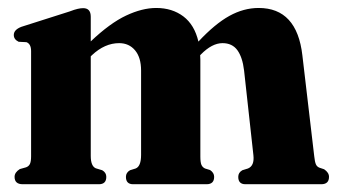

<svg xmlns="http://www.w3.org/2000/svg" viewBox="-20 -474 867 494"><path d="M213.5 -431V-367.5Q263 -414.5 304.5 -434Q346 -453.5 382 -453.5Q423 -453.5 451.8 -431.8Q480.5 -410 490.5 -367Q533 -412.5 570 -433Q607 -453.5 645.5 -453.5Q744 -453.5 758 -331.5L788.5 -72Q790 -57.5 792.8 -51.2Q795.5 -45 802 -42.5L814 -38.5Q826.5 -30 826.5 -19Q826.5 0 806.5 0H611.5Q593 0 593 -19Q593 -30 603.5 -36L618 -40.5Q635 -47.5 632 -74.5L608 -292.5Q604 -326.5 590.8 -344.8Q577.5 -363 552.5 -363Q525.5 -363 497 -334L495 -332Q495.5 -326.5 495.5 -320.5V-71Q495.5 -56.5 498.2 -50Q501 -43.5 507.5 -40.5L520.5 -36.5Q531 -29.5 531 -19Q531 0 511.5 0H322.5Q304 0 304 -19Q304 -30 314.5 -36L329 -40.5Q343 -46 343 -75.5V-292.5Q343 -326 327.5 -344.5Q312 -363 286.5 -363Q249.5 -363 216.5 -332L213.5 -329V-73Q213.5 -46.5 226.5 -41L243 -36Q253.5 -30 253.5 -19Q253.5 0 234.5 0H38.5Q17.5 0 17.5 -19Q17.5 -30.5 31 -39L47 -43.5Q54 -46 57 -52.2Q60 -58.5 60 -72V-342.5Q60 -361 48 -365.5L28 -366.5Q15.5 -372.5 15.5 -384Q15.5 -397.5 35 -405L159 -444.5Q172 -449.5 179.8 -451.2Q187.5 -453 194 -453Q213.5 -453 213.5 -431Z"/></svg>

Font: Fraunces 144pt S050
Style: Bold
Weight: 700
Version: Version 1.000; ttfautohint (v1.8.3)